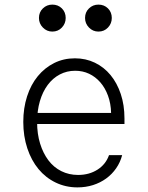

<svg xmlns="http://www.w3.org/2000/svg" viewBox="-20 -803 640 833"><path d="M122 -265H520V-289Q520 -347 504 -395Q488 -443 459.5 -477.5Q431 -512 391.5 -531Q352 -550 305 -550Q256 -550 215 -529.5Q174 -509 144 -472.5Q114 -436 97.5 -385Q81 -334 81 -274Q81 -212 98.5 -159.5Q116 -107 147 -69.5Q178 -32 221.5 -11Q265 10 316 10Q352 10 383.5 0Q415 -10 440.5 -28.5Q466 -47 484 -73Q502 -99 510 -130H453Q439 -90 403 -67Q367 -44 319 -44Q279 -44 246 -60.5Q213 -77 190 -107.5Q167 -138 154 -180Q141 -222 141 -273Q141 -323 153 -364Q165 -405 187 -434.5Q209 -464 239.5 -480Q270 -496 306 -496Q339 -496 366.5 -483Q394 -470 415 -446Q436 -422 448.5 -388Q461 -354 462 -313H122ZM149 -725Q149 -701 166 -683.5Q183 -666 207 -666Q232 -666 248.5 -683.5Q265 -701 265 -725Q265 -750 248.5 -766.5Q232 -783 207 -783Q183 -783 166 -766.5Q149 -750 149 -725ZM349 -725Q349 -701 366 -683.5Q383 -666 407 -666Q432 -666 448.5 -683.5Q465 -701 465 -725Q465 -750 448.5 -766.5Q432 -783 407 -783Q383 -783 366 -766.5Q349 -750 349 -725Z"/></svg>

Font: CommitMonoV143 ExtLt
Style: Regular
Weight: 200
Monospace: yes
Designer: Eigil Nikolajsen
Foundry: Eigil Nikolajsen
Version: Version 1.143